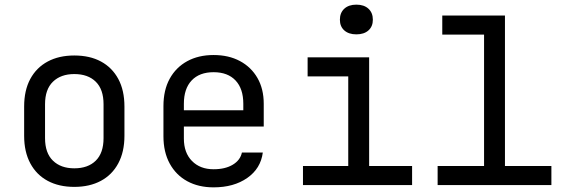

<svg xmlns="http://www.w3.org/2000/svg" viewBox="-20 -797 2440 827"><path d="M300 8Q234 8 185.5 -18Q137 -44 110.5 -93.5Q84 -143 84 -212V-338Q84 -408 110.5 -457Q137 -506 185.5 -532Q234 -558 300 -558Q367 -558 415 -532Q463 -506 489.5 -457Q516 -408 516 -338V-212Q516 -143 489.5 -93.5Q463 -44 414.5 -18Q366 8 300 8ZM300 -72Q359 -72 392.5 -105Q426 -138 426 -202V-348Q426 -412 392.5 -445Q359 -478 300 -478Q242 -478 208 -445Q174 -412 174 -348V-202Q174 -138 208 -105Q242 -72 300 -72Z M900 10Q835 10 786.5 -16.5Q738 -43 711 -92.5Q684 -142 684 -210V-340Q684 -409 711 -458Q738 -507 786.5 -533.5Q835 -560 900 -560Q965 -560 1013.5 -534Q1062 -508 1089 -461Q1116 -414 1116 -350V-252H772V-200Q772 -139 807 -103.5Q842 -68 900 -68Q950 -68 982.5 -87.5Q1015 -107 1022 -140H1112Q1103 -71 1045 -30.5Q987 10 900 10ZM1028 -313V-350Q1028 -415 994.5 -450.5Q961 -486 900 -486Q839 -486 805.5 -450.5Q772 -415 772 -350V-322H1035Z M1285 0V-82H1480V-468H1305V-550H1570V-82H1755V0ZM1515 -649Q1482 -649 1463 -666Q1444 -683 1444 -712Q1444 -742 1463 -759.5Q1482 -777 1515 -777Q1548 -777 1567 -759.5Q1586 -742 1586 -712Q1586 -683 1567 -666Q1548 -649 1515 -649Z M1865 0V-82H2065V-648H1885V-730H2155V-82H2355V0Z"/></svg>

Font: Atlassian Mono
Style: Regular
Weight: 400
Monospace: yes
Designer: Philipp Nurullin, Konstantin Bulenkov
Foundry: Modifications by Atlassian Pty Ltd, manufactured by JetBrains
Version: Version 2.304